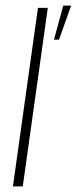

<svg xmlns="http://www.w3.org/2000/svg" viewBox="-20 -663 273 683"><path d="M26 0 115 -635H150L61 0ZM172 -522 205 -643H233L190 -522Z"/></svg>

Font: Alumni Sans ExtraLight
Style: Italic
Weight: 250
Italic angle: -8°
Version: Version 1.016